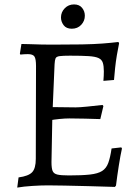

<svg xmlns="http://www.w3.org/2000/svg" viewBox="-20 -839 631 869"><path d="M58 10 64 -36Q109 -42 125.5 -59.5Q142 -77 142 -120L143 -540Q143 -572 136 -583Q129 -594 106 -594Q100 -594 90 -593.5Q80 -593 72 -592L70 -596L77 -640Q94 -640 118 -639Q142 -638 168 -637.5Q194 -637 216 -637Q296 -637 350.5 -638Q405 -639 444 -642Q483 -645 516 -649L519 -643Q514 -619 509 -589.5Q504 -560 501 -531Q498 -502 496 -477L448 -473Q449 -482 449.5 -495.5Q450 -509 450 -516Q450 -540 445.5 -554.5Q441 -569 426.5 -576Q412 -583 381 -585Q350 -587 297 -587Q265 -587 250 -585Q235 -583 231.5 -575Q228 -567 227 -548L217 -315L213 -105Q213 -78 218 -65.5Q223 -53 239.5 -49Q256 -45 292 -45Q351 -45 387 -49Q423 -53 442 -65Q461 -77 470 -101.5Q479 -126 485 -167L529 -172L532 -167Q525 -136 517.5 -88Q510 -40 505 1L500 7Q440 5 380.5 3.5Q321 2 273 1Q225 0 197 0Q166 0 126.5 2.5Q87 5 58 10ZM203 -294 212 -354Q219 -354 239 -354Q259 -354 282 -353.5Q305 -353 322 -353Q339 -353 374.5 -356.5Q410 -360 444 -364L448 -359L434 -300Q406 -301 364.5 -302Q323 -303 294 -303Q275 -303 249.5 -300.5Q224 -298 203 -294ZM305 -709Q280 -709 268 -725Q256 -741 256 -760Q256 -784 273 -801.5Q290 -819 315 -819Q339 -819 351.5 -803.5Q364 -788 364 -768Q364 -744 347.5 -726.5Q331 -709 305 -709Z"/></svg>

Font: Alegreya
Style: Regular
Weight: 400
Designer: Juan Pablo del Peral
Foundry: Huerta Tipografica
Version: Version 2.009